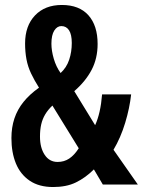

<svg xmlns="http://www.w3.org/2000/svg" viewBox="-20 -743 575 773"><path d="M229 -723Q299 -723 336 -681.5Q373 -640 373 -566Q373 -508 349 -462Q325 -416 279 -376L363 -239Q374 -263 381 -294Q388 -325 391 -363H508Q502 -308 484 -248.5Q466 -189 437 -140L535 0H394L358 -61Q341 -44 323 -31Q305 -18 285.5 -8.5Q266 1 243 5.5Q220 10 194 10Q137 10 99.5 -15.5Q62 -41 44 -85Q26 -129 26 -187Q26 -230 38 -266Q50 -302 74.5 -332.5Q99 -363 137 -390Q118 -420 105 -447.5Q92 -475 86.5 -504.5Q81 -534 81 -568Q81 -639 121 -681Q161 -723 229 -723ZM191 -318Q173 -301 162 -282.5Q151 -264 146 -242.5Q141 -221 141 -193Q141 -148 160 -119.5Q179 -91 212 -91Q238 -91 258.5 -104.5Q279 -118 297 -146ZM227 -638Q210 -638 198.5 -620Q187 -602 187 -567Q187 -539 196.5 -506.5Q206 -474 224 -449Q248 -471 258.5 -502.5Q269 -534 269 -570Q269 -604 258 -621Q247 -638 227 -638Z"/></svg>

Font: Noto Sans Display ExtraCondensed SemiBold
Style: Regular
Weight: 600
Width: 2
Designer: Monotype Design Team
Foundry: Monotype Imaging Inc.
Version: Version 2.003